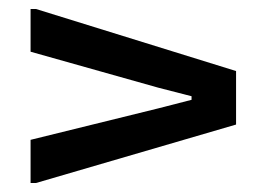

<svg xmlns="http://www.w3.org/2000/svg" viewBox="-20 -570 592 427"><path d="M48 -455V-550H60L505 -412V-293L60 -163H48V-259L332 -329L406 -348V-356L332 -375Z"/></svg>

Font: AR One Sans SemiBold
Style: Regular
Weight: 600
Designer: Niteesh Yadav
Foundry: Niteesh Yadav
Version: Version 1.001;gftools[0.9.33]